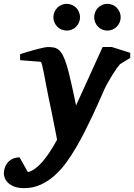

<svg xmlns="http://www.w3.org/2000/svg" viewBox="-101 -743 693 992"><path d="M520 -412.1Q514.2 -406.2 502.9 -390.9Q491.7 -375.5 479.7 -356.2Q467.8 -336.9 456.3 -316.4Q444.8 -295.9 438 -280.8Q427.2 -256.8 412.4 -222.9Q397.5 -189 379.2 -149.9Q360.8 -110.8 339.6 -68.6Q318.4 -26.4 294.9 14.2Q270 57.6 241.5 96.7Q212.9 135.7 179.7 165Q146.5 194.3 107.9 211.7Q69.3 229 23.9 229Q-6.3 229 -26.6 221.2Q-46.9 213.4 -59.1 201.7Q-71.3 189.9 -76.2 176.8Q-81.1 163.6 -81.1 152.8Q-81.1 140.6 -77.1 126.5Q-73.2 112.3 -63.7 99.9Q-54.2 87.4 -38.8 79.1Q-23.4 70.8 0 69.8L43 146Q110.8 131.3 193.8 -21Q192.9 -26.9 189 -46.9Q185.1 -66.9 179.4 -95.7Q173.8 -124.5 166.7 -159.4Q159.7 -194.3 151.9 -230Q144.5 -264.2 138.2 -298.8Q131.8 -333.5 126.5 -361.3Q121.1 -389.2 116.7 -406.5Q112.3 -423.8 108.9 -423.8L2.9 -432.1V-462.9Q8.8 -464.8 20 -468.5Q31.2 -472.2 45.4 -476.3Q59.6 -480.5 74.7 -484.6Q89.8 -488.8 103.8 -492.2Q117.7 -495.6 128.7 -497.8Q139.6 -500 145 -500Q161.6 -500 175.5 -497.8Q189.5 -495.6 201.4 -486.1Q213.4 -476.6 223.9 -456.8Q234.4 -437 245.1 -401.9Q250 -384.8 255.9 -361.6Q261.7 -338.4 267.6 -311.8Q273.4 -285.2 279.8 -256.3Q286.1 -227.5 292 -198.2L429.2 -500H477.1L571.8 -470.2V-443.8ZM312.5 -653.8Q312.5 -639.6 307.1 -627.2Q301.8 -614.7 292.5 -605.2Q283.2 -595.7 270.5 -590.3Q257.8 -585 243.7 -585Q229.5 -585 216.8 -590.3Q204.1 -595.7 194.8 -605.2Q185.5 -614.7 180.2 -627.2Q174.8 -639.6 174.8 -653.8Q174.8 -668 180.2 -680.7Q185.5 -693.4 194.8 -702.9Q204.1 -712.4 216.8 -717.8Q229.5 -723.1 243.7 -723.1Q257.8 -723.1 270.5 -717.8Q283.2 -712.4 292.5 -702.9Q301.8 -693.4 307.1 -680.7Q312.5 -668 312.5 -653.8ZM522.5 -653.8Q522.5 -639.6 517.1 -627.2Q511.7 -614.7 502.4 -605.2Q493.2 -595.7 480.5 -590.3Q467.8 -585 453.6 -585Q439.5 -585 427 -590.3Q414.6 -595.7 405.3 -605.2Q396 -614.7 390.9 -627.2Q385.7 -639.6 385.7 -653.8Q385.7 -668 390.9 -680.7Q396 -693.4 405.3 -702.9Q414.6 -712.4 427 -717.8Q439.5 -723.1 453.6 -723.1Q467.8 -723.1 480.5 -717.8Q493.2 -712.4 502.4 -702.9Q511.7 -693.4 517.1 -680.7Q522.5 -668 522.5 -653.8Z"/></svg>

Font: Charis SIL Afr
Style: Bold Italic
Weight: 700
Italic angle: -11°
Foundry: SIL International
Version: Version 5.000